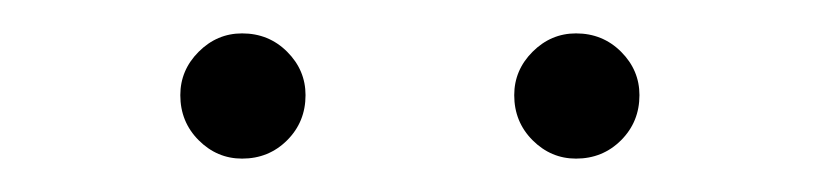

<svg xmlns="http://www.w3.org/2000/svg" viewBox="-20 -729 491 115"><path d="M288 -672Q288 -687 299 -698Q310 -709 325 -709Q341 -709 352 -698Q363 -687 363 -672Q363 -656 352 -645Q341 -634 325 -634Q310 -634 299 -645Q288 -656 288 -672ZM88 -672Q88 -687 99 -698Q110 -709 125 -709Q141 -709 152 -698Q163 -687 163 -672Q163 -656 152 -645Q141 -634 125 -634Q110 -634 99 -645Q88 -656 88 -672Z"/></svg>

Font: Jost* Light
Style: Regular
Weight: 300
Version: Version 3.7